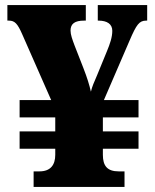

<svg xmlns="http://www.w3.org/2000/svg" viewBox="-20 -734 609 754"><path d="M112 0H469V-61H446C401 -61 384 -83 384 -126V-150H524V-218H384V-273H524V-341H388L489 -575C516 -638 527 -653 554 -653H558V-714H364V-653H367C400 -653 421 -640 421 -613C421 -588 412 -562 400 -533L361 -438C349 -410 342 -395 337 -374C331 -400 323 -427 307 -468L273 -555C264 -579 257 -598 257 -614C257 -641 274 -653 310 -653H317V-714H9V-653H15C38 -653 49 -641 67 -600L181 -341H57V-273H197V-218H57V-150H197V-126C197 -87 179 -61 135 -61H112Z"/></svg>

Font: Noto Serif Gurmukhi Black
Style: Regular
Weight: 900
Designer: Vaibhav Singh and the Monotype Design Team
Foundry: Monotype Imaging Inc.
Version: Version 2.004